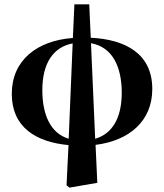

<svg xmlns="http://www.w3.org/2000/svg" viewBox="-20 -648 752 880"><path d="M285 201 298 212 426 190 418 16C571 -3 678 -92 678 -240C678 -400 558 -467 396 -475L389 -628H321L314 -474C150 -462 34 -372 34 -218C34 -66 143 3 294 17ZM174 -235C174 -362 227 -433 313 -449L295 -16V-12C208 -38 174 -128 174 -235ZM416 -17 397 -450C498 -432 538 -338 538 -223C538 -105 493 -34 416 -12Z"/></svg>

Font: Source Serif 4 Display
Style: Bold
Weight: 700
Designer: Frank Grießhammer
Foundry: Adobe Systems Incorporated
Version: Version 4.004;hotconv 1.0.117;makeotfexe 2.5.65602